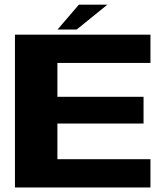

<svg xmlns="http://www.w3.org/2000/svg" viewBox="-20 -828 743 848"><path d="M46 0V-675H644.5V-550H233.5V-400.5H614V-282.5H233.5V-125H644.5V0ZM234 -697.5 328.5 -807.5H454.5L318.5 -697.5Z"/></svg>

Font: Anybody ExtraExpanded Regular
Style: Bold
Weight: 700
Width: 8
Designer: Tyler Finck
Foundry: Etcetera Type Company
Version: Version 1.010; ttfautohint (v1.8.3) -l 8 -r 50 -G 200 -x 14 